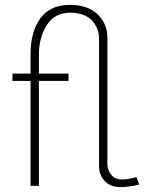

<svg xmlns="http://www.w3.org/2000/svg" viewBox="-20 -760 589 785"><path d="M538 -36 549 -6Q548 -5 537 -2.5Q526 0 507 2.5Q488 5 471 5Q432 5 408.5 -19.5Q385 -44 385 -80V-601Q385 -645 355.5 -676.5Q326 -708 266 -708Q203 -708 171 -657Q139 -606 139 -536V-459H260V-429H139V0H105V-429H31V-459H105V-540Q105 -629 144.5 -684.5Q184 -740 266 -740Q338 -740 378.5 -702Q419 -664 419 -605V-89Q419 -65 435 -45.5Q451 -26 478 -26Q485 -26 494 -27Q503 -28 510.5 -29.5Q518 -31 524 -32.5Q530 -34 534 -35Z"/></svg>

Font: Raleway
Style: ExtraLight
Weight: 200
Designer: Matt McInerney, Pablo Impallari, Rodrigo Fuenzalida
Foundry: Matt McInerney, Pablo Impallari, Rodrigo Fuenzalida
Version: Version 2.001